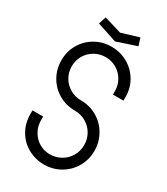

<svg xmlns="http://www.w3.org/2000/svg" viewBox="-210 -935 907 1044"><g transform="rotate(30 243.5 -413.5)"><path d="M43 -184V-207H110V-184Q110 -146 128 -114.5Q146 -83 176.5 -65Q207 -47 243 -47Q281 -47 312.5 -65Q344 -83 362.5 -114.5Q381 -146 381 -184Q381 -222 362.5 -253.5Q344 -285 312.5 -303Q281 -321 243 -321Q188 -321 142 -347.5Q96 -374 69.5 -420Q43 -466 43 -523Q43 -578 69.5 -623.5Q96 -669 142 -695.5Q188 -722 243 -722Q299 -722 345.5 -695.5Q392 -669 418.5 -623.5Q445 -578 445 -523V-500H379V-522Q379 -559 361 -590Q343 -621 312 -639Q281 -657 244 -657Q207 -657 175.5 -639Q144 -621 126 -590Q108 -559 108 -522Q108 -484 126 -453Q144 -422 175.5 -404Q207 -386 244 -386Q299 -386 345 -359.5Q391 -333 418 -286.5Q445 -240 445 -184Q445 -128 418 -82Q391 -36 345 -9.5Q299 17 244 17Q188 17 142 -9Q96 -35 69.5 -81Q43 -127 43 -184ZM120 -797 135 -844 244 -811 353 -844 368 -797 244 -756Z"/></g></svg>

Font: Lineal Light
Style: Regular
Weight: 300
Designer: Created by Frank Adebiaye with contributions from Anton Moglia & Ariel Martín Pérez
Created by Frank ADEBIAYE with FontF
Foundry: Velvetyne Type Foundry
Version: Version 2.000